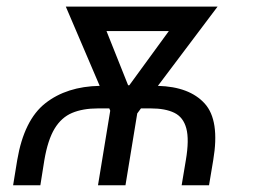

<svg xmlns="http://www.w3.org/2000/svg" viewBox="-20 -548 748 568"><path d="M99.4 0H18.8L30.9 -74.2Q51.1 -193.2 114.3 -242.7Q177.6 -292.3 274.9 -294L174.7 -528.4H623.6L447.1 -294Q540.5 -291.5 585.6 -241.7Q630.7 -191.8 610.8 -74.2L598.4 0H517.4L529.8 -74.2Q540.1 -134.9 531.2 -168.1Q522.4 -201.3 495.7 -214.3Q469.1 -227.3 426.1 -227.3H397L386 -212.4L351.2 0H269.9L306.1 -220.5L303.3 -227.3H269.9Q225.1 -227.3 193.4 -214Q161.6 -200.6 141.5 -167.4Q121.4 -134.2 111.2 -74.2ZM359 -295.8H362.6L479.4 -456H295.1Z"/></svg>

Font: Inter UI Light
Style: Italic
Weight: 300
Italic angle: 9.39999°
Designer: Rasmus Andersson
Foundry: rsms
Version: 3.2;8d6f07862